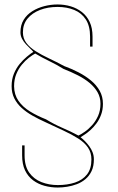

<svg xmlns="http://www.w3.org/2000/svg" viewBox="-20 -700 529 859"><path d="M238.5 139Q258.5 139 280.5 135.5Q302.5 132 323.8 124Q345 116 362.2 101.5Q379.5 87 389.8 65.2Q400 43.5 400 13Q400 -4 394.2 -18.8Q388.5 -33.5 379.2 -46Q370 -58.5 359.8 -68.8Q349.5 -79 340.5 -86Q346.5 -90 358.5 -97.8Q370.5 -105.5 384.5 -118Q398.5 -130.5 411.2 -147.5Q424 -164.5 432.2 -186.5Q440.5 -208.5 440.5 -235.5Q440.5 -268 426 -293.8Q411.5 -319.5 386.8 -340Q362 -360.5 331 -376.5Q300 -392.5 267 -404.5Q231.5 -423.5 198.5 -439Q165.5 -454.5 139.5 -471Q113.5 -487.5 98 -507.8Q82.5 -528 82.5 -555.5Q82.5 -591.5 103.2 -616.8Q124 -642 159 -655.5Q194 -669 237.5 -669Q279 -669 312 -655.5Q345 -642 364 -612.8Q383 -583.5 383 -536V-491.5H394V-536Q394 -574.5 381.2 -601.8Q368.5 -629 346.2 -646.2Q324 -663.5 296 -671.8Q268 -680 237.5 -680Q207.5 -680 178.2 -672.5Q149 -665 124.8 -650Q100.5 -635 86 -611.5Q71.5 -588 71.5 -555.5Q71.5 -540 78.5 -526.8Q85.5 -513.5 95.5 -502.5Q105.5 -491.5 114.8 -483Q124 -474.5 129 -468Q116.5 -460 100 -446.2Q83.5 -432.5 68 -413.8Q52.5 -395 42.2 -370.2Q32 -345.5 32 -314.5Q32 -284 44 -260Q56 -236 77 -217Q98 -198 125.5 -182.5Q153 -167 183 -153.5Q227 -133 264.5 -115.5Q302 -98 330 -80.2Q358 -62.5 373.5 -40Q389 -17.5 389 13.5Q389 55.5 369.2 80.5Q349.5 105.5 315.2 116.8Q281 128 238.5 128Q199.5 128 165.5 114.8Q131.5 101.5 110.8 72.5Q90 43.5 90 -5V-49.5H79V-5Q79 35 92.2 62.5Q105.5 90 128.5 107Q151.5 124 180 131.5Q208.5 139 238.5 139ZM331 -93.5Q296.5 -112 259.2 -128Q222 -144 186 -166Q146.5 -181.5 114 -201.5Q81.5 -221.5 62.5 -249Q43.5 -276.5 43 -314Q43 -344.5 53 -368.8Q63 -393 78.2 -411.2Q93.5 -429.5 109.5 -441.8Q125.5 -454 137.5 -460.5Q168.5 -442 200.8 -426.5Q233 -411 264.5 -391.5Q298 -378.5 328 -363.2Q358 -348 380.8 -329Q403.5 -310 416.5 -287.2Q429.5 -264.5 429.5 -236Q429.5 -205.5 418.8 -181.5Q408 -157.5 392 -139.8Q376 -122 359.2 -110.5Q342.5 -99 331 -93.5Z"/></svg>

Font: Anybody Thin
Style: Regular
Weight: 100
Designer: Tyler Finck
Foundry: Etcetera Type Company
Version: Version 1.114;gftools[0.9.25]